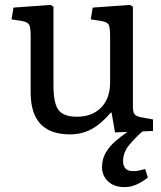

<svg xmlns="http://www.w3.org/2000/svg" viewBox="-20 -534 655 783"><path d="M488 229Q445 229 420.5 205.5Q396 182 396 148Q396 114 412 87.5Q428 61 452 40.5Q476 20 500 4L449 6L435 -75H432Q393 -29 353.5 -7.5Q314 14 265 14Q105 14 105 -157V-386Q105 -422 99 -433Q93 -444 71 -448L27 -455L35 -503L186 -514L198 -507V-186Q198 -113 218.5 -85.5Q239 -58 294 -58Q356 -58 392.5 -95.5Q429 -133 429 -197V-386Q429 -421 423.5 -432.5Q418 -444 395 -448L350 -455L358 -503L510 -514L522 -507V-101Q522 -77 528.5 -68.5Q535 -60 554 -56L604 -47V0L561 2Q533 26 507.5 56.5Q482 87 482 123Q482 164 523 164Q537 164 549.5 161Q562 158 572 155L583 190Q566 204 541 216.5Q516 229 488 229Z"/></svg>

Font: Literata 12pt
Style: Regular
Weight: 400
Designer: Latin by Veronika Burian and Jose Scaglione. Greek by Irene Vlachou. Cyrillic by Vera Evstafieva.
Foundry: TypeTogether
Version: Version 3.002